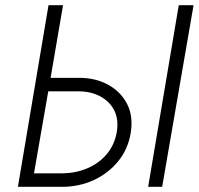

<svg xmlns="http://www.w3.org/2000/svg" viewBox="-20 -720 766 740"><path d="M669 -700H726L605 0H551ZM167 -700H223L175 -420H285Q349 -420 397.5 -393Q446 -366 470 -319Q494 -272 484 -209Q474 -146 436 -99Q398 -52 341.5 -26Q285 0 220 0H49ZM282 -368H166L111 -52H223Q274 -53 318 -72Q362 -91 391.5 -126Q421 -161 430 -210Q438 -258 421 -293Q404 -328 367.5 -348Q331 -368 282 -368Z"/></svg>

Font: Jost* Light
Style: Italic
Weight: 300
Italic angle: -10°
Version: Version 3.7